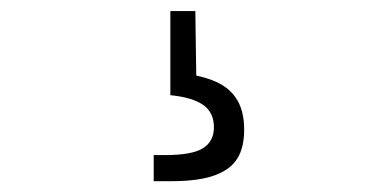

<svg xmlns="http://www.w3.org/2000/svg" viewBox="-20 -44 660 346"><path d="M420 190Q420 221.5 407.8 241.5Q395.5 261.5 366.8 272Q338 282.5 289 282.5H257V235.5H276.5Q326.5 235.5 346 223Q365.5 210.5 365.5 185.5Q365.5 158.5 346 145Q326.5 131.5 287 127.5V-24H332L334 114L318.5 89.5Q352 94.5 374.2 105.8Q396.5 117 408.2 137.5Q420 158 420 190Z"/></svg>

Font: Monaspace Argon Var ExtraLight
Style: Regular
Weight: 200
Designer: Riley Cran and the Lettermatic Team
Version: Version 1.200 (Monaspace Argon Var)